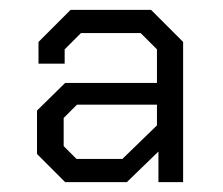

<svg xmlns="http://www.w3.org/2000/svg" viewBox="-20 -720 451 389"><path d="M55 -408V-496L112 -552H298V-620L265 -653H144L111 -620V-591H58V-635L123 -700H286L351 -635V-351H301V-413L237 -351H112ZM228 -398 298 -466V-508H136L109 -481V-424L135 -398Z"/></svg>

Font: Chakra Petch Light
Style: Regular
Weight: 300
Designer: Katatrad Aksorn Co.,Ltd.
Foundry: Cadson Demak Co.,Ltd.
Version: Version 1.000; ttfautohint (v1.6)